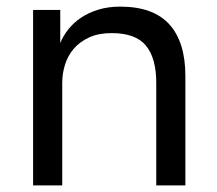

<svg xmlns="http://www.w3.org/2000/svg" viewBox="-20 -560 655 580"><path d="M80 0V-530H162V-430Q171 -452 187 -472Q203 -492 225.5 -507Q248 -522 277.5 -531Q307 -540 343 -540Q443 -540 491.5 -486.5Q540 -433 540 -330V0H452V-310Q452 -384 421 -422Q390 -460 317 -460Q278 -460 249.5 -447Q221 -434 203 -413Q185 -392 176.5 -365Q168 -338 168 -310V0Z"/></svg>

Font: Golos Text VF
Style: Regular
Weight: 400
Designer: A.Korolkova, Vitaly Kuzmin
Foundry: ParaType Ltd
Version: Version 2.003